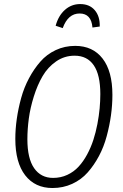

<svg xmlns="http://www.w3.org/2000/svg" viewBox="-20 -924 612 955"><path d="M292 -784.2 256.8 -795.9Q270.5 -846.2 303 -875Q335.4 -903.8 378.9 -903.8Q425.3 -903.8 451.4 -873.3Q477.5 -842.8 476.1 -792L439.9 -787.1Q434.1 -856.9 376 -856.9Q318.4 -856.9 292 -784.2ZM354 -695.8Q441.4 -695.8 490.2 -632.8Q539.1 -569.8 539.1 -452.1Q539.1 -401.9 532 -350.6Q524.9 -299.3 510.7 -246.6Q496.6 -193.8 472.2 -147.9Q447.8 -102.1 416 -66.2Q384.3 -30.3 339.1 -9.5Q293.9 11.2 241.2 11.2Q154.3 11.2 105.2 -52.2Q56.2 -115.7 56.2 -232.9Q56.2 -281.7 63.5 -332.8Q70.8 -383.8 85.2 -436.3Q99.6 -488.8 124.3 -534.9Q148.9 -581.1 180.7 -617.4Q212.4 -653.8 257.1 -674.8Q301.8 -695.8 354 -695.8ZM351.1 -647Q300.3 -647 259 -618.4Q217.8 -589.8 191.9 -545.4Q166 -501 148.2 -444.1Q130.4 -387.2 123.3 -334Q116.2 -280.8 116.2 -231Q116.2 -135.7 149.9 -87.4Q183.6 -39.1 244.1 -39.1Q282.2 -39.1 314.7 -54.2Q347.2 -69.3 370.8 -95Q394.5 -120.6 413.3 -155.5Q432.1 -190.4 444.3 -228Q456.5 -265.6 464.4 -306.9Q472.2 -348.1 475.6 -385Q479 -421.9 479 -456.1Q479 -551.8 446.3 -599.4Q413.6 -647 351.1 -647Z"/></svg>

Font: Fira Sans Compressed Light
Style: Italic
Weight: 300
Width: 3
Italic angle: -8°
Designer: Carrois Corporate & Edenspiekermann AG
Foundry: Carrois Corporate GbR & Edenspiekermann AG
Version: Version 4.203;PS 004.203;hotconv 1.0.88;makeotf.lib2.5.64775